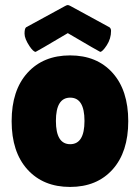

<svg xmlns="http://www.w3.org/2000/svg" viewBox="-20 -729 553 759"><path d="M88.5 -59Q26 -128 26 -250Q26 -372 88.5 -441Q151 -510 257 -510Q363 -510 425 -441Q487 -372 487 -250Q487 -128 425 -59Q363 10 257 10Q151 10 88.5 -59ZM257.5 -343Q201 -343 201 -251Q201 -159 257.5 -159Q314 -159 314 -251Q314 -343 257.5 -343ZM121 -524Q112 -524 97 -546Q77 -576 77 -596Q77 -616 83 -621L237 -705Q244 -709 248 -709Q252 -709 259 -705L413 -621Q419 -616 419 -607Q419 -576 402 -550Q385 -524 376 -524Q374 -524 248 -598Q123 -524 121 -524Z"/></svg>

Font: Lilita One Rus
Style: Regular
Weight: 400
Designer: Juan Montoreano
Foundry: Juan Montoreano
Version: Version 1.002